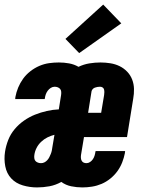

<svg xmlns="http://www.w3.org/2000/svg" viewBox="-23 -811 643 839"><path d="M139 8Q107 8 76.5 -1Q46 -10 26 -31.5Q6 -53 0 -84.5Q-6 -116 -1 -148Q3 -174 13 -199.5Q23 -225 41 -246.5Q59 -268 82 -284Q105 -300 130 -310Q155 -320 181.5 -326Q208 -332 234 -333L244 -396Q245 -403 244.5 -410Q244 -417 240 -422Q236 -427 229.5 -429.5Q223 -432 216 -432Q207 -432 199 -427Q191 -422 185.5 -414.5Q180 -407 177 -398.5Q174 -390 173 -381Q173 -380 172.5 -379.5Q172 -379 172 -378H43Q44 -380 44 -382Q44 -384 44 -386Q48 -408 56.5 -428.5Q65 -449 78 -467Q91 -485 109.5 -499.5Q128 -514 149 -523Q170 -532 191.5 -535Q213 -538 234 -538Q257 -538 279 -534Q301 -530 320 -519Q343 -530 367.5 -534Q392 -538 416 -538Q438 -538 459.5 -534.5Q481 -531 499.5 -522Q518 -513 532.5 -498Q547 -483 554.5 -463.5Q562 -444 562.5 -422.5Q563 -401 559 -379L532 -212H344L331 -134Q330 -127 330.5 -120.5Q331 -114 334 -108.5Q337 -103 342.5 -100.5Q348 -98 355 -98Q363 -98 370.5 -103Q378 -108 383 -115.5Q388 -123 390.5 -131.5Q393 -140 394 -148Q394 -149 394.5 -149.5Q395 -150 395 -151H524Q523 -149 523 -147Q523 -145 523 -143Q519 -122 511 -101.5Q503 -81 490 -63Q477 -45 459 -30.5Q441 -16 421 -7.5Q401 1 379.5 4.5Q358 8 337 8Q312 8 288 3Q264 -2 245 -16Q220 -2 193 3Q166 8 139 8ZM362 -318H419L432 -396Q433 -402 433 -408.5Q433 -415 431.5 -420.5Q430 -426 425 -429Q420 -432 414 -432Q408 -432 402.5 -431Q397 -430 391.5 -428Q386 -426 382 -421.5Q378 -417 377 -412ZM156 -98Q164 -98 171 -101.5Q178 -105 183.5 -111Q189 -117 192.5 -124Q196 -131 199 -138.5Q202 -146 203.5 -153.5Q205 -161 206 -169L215 -222Q199 -218 184 -210.5Q169 -203 156.5 -191Q144 -179 136.5 -164Q129 -149 127 -133Q126 -126 127 -119Q128 -112 132 -107.5Q136 -103 142.5 -100.5Q149 -98 156 -98ZM323 -579 263 -641 428 -791 507 -709Z"/></svg>

Font: Iosevka Curly Slab HvExObl
Style: Regular
Weight: 900
Width: 7
Italic angle: -9°
Monospace: yes
Designer: Belleve Invis
Foundry: Belleve Invis
Version: Version 11.1.0; ttfautohint (v1.8.3)